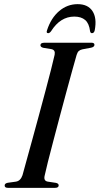

<svg xmlns="http://www.w3.org/2000/svg" viewBox="-20 -906 481 926"><path d="M195.5 -59.5Q189 -33.5 210.5 -30L250 -24Q263 -21 263 -12Q263 0 245 0H18.5Q2.5 0 2.5 -11Q2 -21.5 17.5 -24.5L57 -30Q79 -33.5 88.5 -61Q95.5 -87 108 -132Q120.5 -177 136 -233.5Q151.5 -290 167.8 -350.2Q184 -410.5 199.2 -467.2Q214.5 -524 226 -569.8Q237.5 -615.5 243.5 -642Q248 -665 228 -669L188.5 -675.5Q175 -679 175 -688Q175 -700 195.5 -700H420.5Q435.5 -700 435.5 -690Q435.5 -679.5 419.5 -676L377 -668Q366 -665.5 359.8 -659.8Q353.5 -654 349.5 -641Q341.5 -613.5 328.5 -566.5Q315.5 -519.5 299.8 -461.5Q284 -403.5 267.8 -342.2Q251.5 -281 236.8 -224.8Q222 -168.5 211 -125Q200 -81.5 195.5 -59.5ZM338.5 -826Q270.5 -826 226 -755Q219 -746 212.5 -746Q201.5 -746 207 -760.5Q226 -819 265.2 -852.5Q304.5 -886 354.5 -886Q404 -886 426 -852.5Q448 -819 437 -760.5Q434 -746 423.5 -746Q416.5 -746 414.5 -755Q410 -793 390.8 -809.5Q371.5 -826 338.5 -826Z"/></svg>

Font: Fraunces 72pt S000
Style: Italic
Weight: 400
Italic angle: -16°
Version: Version 1.000; ttfautohint (v1.8.3)